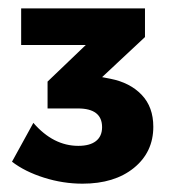

<svg xmlns="http://www.w3.org/2000/svg" viewBox="-20 -796 410 461"><path d="M8.8 -355ZM348.1 -491.7Q348.1 -430.7 301.5 -392.8Q254.9 -355 178.2 -355Q131.3 -355 85.7 -369.4Q40 -383.8 8.8 -407.7L60.1 -501Q107.9 -445.8 168 -445.8Q195.8 -445.8 210.4 -457.3Q225.1 -468.8 225.1 -490.7Q225.1 -535.6 167 -535.6H94.2V-600.1L186 -688H30.8V-775.9H328.1V-707L225.1 -610.8L245.1 -606.9Q292 -597.7 320.1 -568.4Q348.1 -539.1 348.1 -491.7Z"/></svg>

Font: Argentum Sans
Style: Bold
Weight: 700
Designer: Julieta Ulanovsky (Modified by Cristiano Sobral)
Foundry: Julieta Ulanovsky
Version: Version 1.000; ttfautohint (v1.5.65-e2d9)